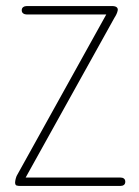

<svg xmlns="http://www.w3.org/2000/svg" viewBox="-20 -616 460 636"><path d="M332 -568 35 -33Q32 -25 31 -19.5Q30 -14 30 -12Q30 -3 35 -1.5Q40 0 48 0H378Q386 0 390.5 -3.5Q395 -7 395 -14Q395 -21 390.5 -24.5Q386 -28 378 -28H65L359 -557Q363 -563 366 -569.5Q369 -576 370 -582Q371 -588 366.5 -592Q362 -596 350 -596H69Q62 -596 57 -592.5Q52 -589 52 -582Q52 -575 57 -571.5Q62 -568 69 -568Z"/></svg>

Font: Beiruti ExtraLight
Style: Regular
Weight: 250
Designer: Arlette Boutros
Foundry: Boutros
Version: Version 1.41